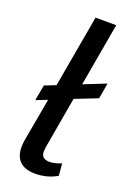

<svg xmlns="http://www.w3.org/2000/svg" viewBox="-145 -798 598 863"><g transform="rotate(20 154.0 -366.0)"><path d="M145 -119Q143 -103 143 -98Q143 -79 153 -70.5Q163 -62 184 -62Q205 -62 239 -75L244 -18Q224 -5 196.5 2.5Q169 10 140 10Q92 10 67 -13.5Q42 -37 42 -82Q42 -98 45 -116L82 -322L28 -301L42 -376L95 -397L156 -742H255L202 -440L308 -482L295 -407L188 -365Z"/></g></svg>

Font: Sarabun Medium
Style: Italic
Weight: 500
Italic angle: -10°
Designer: Suppakit Chalermlarp | Katatrad Co.,Ltd.
Foundry: Cadson Demak Co.,Ltd.
Version: Version 1.000; ttfautohint (v1.6)